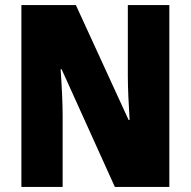

<svg xmlns="http://www.w3.org/2000/svg" viewBox="-20 -734 749 754"><path d="M645 0V-714H482V-436C482 -391 485 -327 489 -263H485L278 -714H64V0H226V-281C226 -325 223 -393 218 -462H222L431 0Z"/></svg>

Font: Noto Sans Gurmukhi Condensed Black
Style: Regular
Weight: 900
Width: 3
Designer: Jelle Bosma - Monotype Design Team
Foundry: Monotype Imaging Inc.
Version: Version 2.004